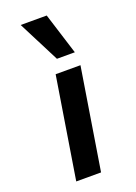

<svg xmlns="http://www.w3.org/2000/svg" viewBox="-147 -827 630 887"><g transform="rotate(-20 168.5 -383.5)"><path d="M68 0 148 -498H270L190 0ZM178 -563 74 -767H202L266 -563Z"/></g></svg>

Font: Nunito Sans 7pt Expanded SemiBold
Style: Italic
Weight: 600
Width: 7
Italic angle: -9°
Designer: Vernon Adams
Foundry: Vernon Adams
Version: Version 3.101;gftools[0.9.27]